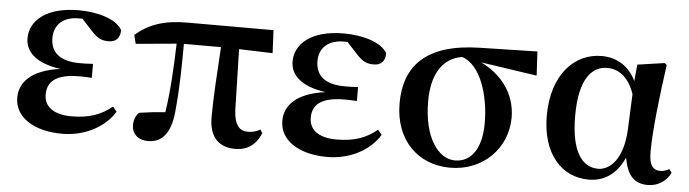

<svg xmlns="http://www.w3.org/2000/svg" viewBox="-41 -706 3144 876"><g transform="rotate(5 1531.5 -268.0)"><path d="M261 16C369 16 458 -35 501 -106L483 -128C433 -87 378 -67 298 -67C211 -67 172 -104 172 -156C172 -212 206 -252 319 -252C331 -252 344 -252 375 -250V-314C350 -312 334 -312 314 -312C217 -312 180 -355 180 -416C180 -477 222 -515 291 -515H309L354 -466C389 -427 409 -423 438 -423C471 -423 490 -444 489 -479C462 -527 377 -552 289 -552C138 -552 67 -483 67 -405C67 -343 115 -294 229 -278C93 -260 44 -198 44 -131C44 -38 137 16 261 16Z M1055 16C1109 16 1149 -11 1172 -66L1162 -82C1143 -72 1129 -67 1104 -67C1068 -67 1043 -92 1040 -161L1033 -439L1187 -434L1182 -539H788C682 -539 612 -515 551 -462L561 -422L747 -439C744 -343 739 -228 723 -123C681 -120 643 -116 604 -110C588 -95 581 -75 581 -52C581 -10 612 15 655 15C725 15 762 -38 769 -143C778 -232 780 -345 780 -441H950C943 -327 935 -207 935 -119C935 -23 984 16 1055 16Z M1475 16C1583 16 1672 -35 1715 -106L1697 -128C1647 -87 1592 -67 1512 -67C1425 -67 1386 -104 1386 -156C1386 -212 1420 -252 1533 -252C1545 -252 1558 -252 1589 -250V-314C1564 -312 1548 -312 1528 -312C1431 -312 1394 -355 1394 -416C1394 -477 1436 -515 1505 -515H1523L1568 -466C1603 -427 1623 -423 1652 -423C1685 -423 1704 -444 1703 -479C1676 -527 1591 -552 1503 -552C1352 -552 1281 -483 1281 -405C1281 -343 1329 -294 1443 -278C1307 -260 1258 -198 1258 -131C1258 -38 1351 16 1475 16Z M2039 16C2189 16 2299 -95 2299 -236C2299 -352 2226 -433 2139 -475L2396 -437L2390 -547L2127 -541C1884 -536 1784 -431 1784 -257C1784 -85 1895 16 2039 16ZM2050 -492C2136 -465 2179 -327 2179 -200C2179 -86 2134 -19 2058 -19C1982 -19 1913 -111 1913 -278C1913 -394 1956 -477 2050 -492Z M2674 15C2736 15 2798 -15 2835 -100C2850 -18 2882 16 2945 16C2993 16 3031 -13 3048 -49L3036 -65C3024 -58 3013 -53 2996 -53C2961 -53 2944 -76 2944 -135C2944 -229 2962 -389 2983 -537L2973 -545L2849 -527L2842 -451C2811 -516 2755 -552 2684 -552C2561 -552 2458 -449 2458 -259C2458 -86 2548 15 2674 15ZM2839 -391 2832 -227C2825 -90 2765 -38 2712 -38C2637 -38 2587 -109 2587 -270C2587 -441 2645 -500 2714 -500C2765 -500 2812 -470 2839 -391Z"/></g></svg>

Font: Noto Serif CJK KR
Style: Bold
Weight: 700
Designer: Ryoko NISHIZUKA 西塚涼子 (kana & ideographs); Frank Grießhammer (Latin, Greek & Cyrillic); Wenlong ZHANG 张文龙 (bopomofo); San
Foundry: Adobe
Version: Version 2.001;hotconv 1.1.0;makeotfexe 2.6.0